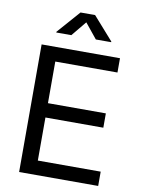

<svg xmlns="http://www.w3.org/2000/svg" viewBox="-100 -1010 800 1078"><g transform="rotate(10 299.5 -471.0)"><path d="M85.9 0V-727.5H532.7V-646H178.2V-408.7H508.3V-327.1H178.2V-81.5H536.6V0ZM241.2 -807.6H155.3V-811.5L270 -941.9H353L468.3 -811.5V-807.6H380.9L311.5 -893.1Z"/></g></svg>

Font: Inter 16pt
Style: Regular
Weight: 400
Version: Version 4.001;git-66647c0bb